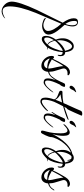

<svg xmlns="http://www.w3.org/2000/svg" viewBox="479 -1193 1038 2376"><g transform="rotate(90 998.0 -5.0)"><path d="M-47 494Q-95 494 -133 456Q-170 419 -170 368Q-170 280 -65 54L91 -262Q36 -341 36 -399Q36 -451 80 -451Q137 -451 137 -382Q137 -348 117 -286Q146 -254 165 -231Q184 -208 194 -194Q238 -132 238 -87Q238 -49 201 -27Q169 -7 129 -7Q104 -7 72 -19Q32 -32 32 -53Q32 -54 32.5 -54.5Q33 -55 33 -56Q33 -56 33 -56Q31 -54 61 -39Q93 -23 121 -23Q148 -23 170.5 -38.5Q193 -54 193 -80Q193 -145 104 -245L-30 70Q-111 272 -111 393Q-111 482 -53 482Q-15 482 39 449Q29 467 2 480Q-28 494 -47 494ZM106 -295Q123 -335 123 -382Q123 -440 86 -440Q69 -440 69 -404Q69 -348 106 -295Z M293 -3Q254 -3 254 -53Q254 -114 300 -178Q284 -217 284 -261Q284 -304 301 -336Q333 -399 383 -399Q445 -399 455 -293Q480 -292 492.5 -277.5Q505 -263 505 -237Q505 -217 500.5 -208.5Q496 -200 492 -200Q488 -200 488 -204Q488 -209 489.5 -216Q491 -223 491 -233Q491 -247 481 -254.5Q471 -262 456 -262Q444 -140 397 -75H428Q415 -67 405 -67Q403 -67 399.5 -68Q396 -69 394 -69Q396 -68 359 -36Q320 -3 293 -3ZM311 -189Q372 -271 439 -291Q419 -377 384 -377Q352 -377 325 -314Q308 -272 308 -225Q308 -206 311 -189ZM365 -80Q389 -102 414 -166Q440 -232 440 -263Q418 -260 371 -222Q325 -185 314 -163Q335 -87 365 -80ZM296 -33Q324 -33 361 -75Q328 -79 307 -154Q274 -99 274 -68Q274 -33 296 -33Z M624 2Q577 2 539 -37Q502 -77 502 -124Q502 -155 518 -155Q528 -155 538 -140Q568 -210 623 -298Q658 -352 705 -352Q715 -352 728.5 -345Q742 -338 742 -328Q742 -321 729 -321Q728 -321 726 -321Q724 -321 721 -322H713Q691 -322 674 -309Q657 -296 657 -274Q657 -266 660 -257L684 -177Q692 -153 695 -132.5Q698 -112 698 -95Q725 -99 744 -115Q756 -125 776 -155Q779 -159 782 -159Q785 -159 785 -155Q785 -154 783 -148Q749 -91 699 -81Q696 -46 678 -23Q659 2 624 2ZM657 -82Q658 -86 658 -89Q658 -92 658 -96Q658 -109 653.5 -131.5Q649 -154 641 -187Q626 -250 630 -271Q604 -244 545 -127Q564 -117 577.5 -109.5Q591 -102 599 -98Q615 -91 629.5 -87Q644 -83 657 -82ZM603 -31Q643 -31 656 -70Q576 -70 534 -103Q536 -81 558 -55Q581 -31 603 -31Z M891 -347Q871 -347 871 -368Q871 -378 883.5 -392.5Q896 -407 906 -412Q942 -429 949 -429Q952 -429 952 -427Q952 -424 929 -398Q927 -396 914 -367Q903 -347 891 -347ZM831 -26Q780 -26 780 -77Q780 -115 800 -173L782 -145Q769 -123 764 -123Q762 -123 762 -126Q762 -134 768 -141Q792 -174 821 -236Q824 -244 829.5 -256Q835 -268 843 -283Q848 -292 868 -292Q885 -292 885 -282Q885 -271 875 -252Q866 -232 858 -229Q806 -125 806 -76Q806 -43 828 -43Q864 -43 907 -95Q952 -147 951 -147Q953 -147 953 -144Q953 -143 951 -137Q942 -121 928.5 -104.5Q915 -88 898 -70Q854 -26 831 -26Z M1068 14Q1018 14 1018 -47Q1018 -91 1040 -156Q1036 -169 1026.5 -179.5Q1017 -190 1000 -197L946 -219Q933 -225 933 -240Q933 -256 947 -259H974Q1027 -259 1085 -271L1086 -273L1152 -419L1181 -486Q1189 -504 1220 -504Q1241 -504 1241 -494Q1241 -490 1204 -409Q1167 -327 1162 -322L1145 -306L1133 -282Q1148 -287 1184.5 -299.5Q1221 -312 1279 -332Q1283 -333 1286 -333.5Q1289 -334 1290 -334Q1294 -334 1294 -332Q1294 -315 1125 -267Q1105 -228 1091 -200.5Q1077 -173 1070 -156Q1044 -90 1044 -37Q1044 -4 1066 -4Q1093 -4 1137 -42L1182 -81Q1185 -81 1185 -78Q1185 -75 1182 -69Q1166 -45 1131 -18Q1090 14 1068 14ZM1044 -170Q1051 -190 1059.5 -211Q1068 -232 1078 -254Q1053 -248 1027.5 -243Q1002 -238 977 -234Q1029 -207 1044 -170Z M1325 -347Q1305 -347 1305 -368Q1305 -378 1317.5 -392.5Q1330 -407 1340 -412Q1376 -429 1383 -429Q1386 -429 1386 -427Q1386 -424 1363 -398Q1361 -396 1348 -367Q1337 -347 1325 -347ZM1265 -26Q1214 -26 1214 -77Q1214 -115 1234 -173L1216 -145Q1203 -123 1198 -123Q1196 -123 1196 -126Q1196 -134 1202 -141Q1226 -174 1255 -236Q1258 -244 1263.5 -256Q1269 -268 1277 -283Q1282 -292 1302 -292Q1319 -292 1319 -282Q1319 -271 1309 -252Q1300 -232 1292 -229Q1240 -125 1240 -76Q1240 -43 1262 -43Q1298 -43 1341 -95Q1386 -147 1385 -147Q1387 -147 1387 -144Q1387 -143 1385 -137Q1376 -121 1362.5 -104.5Q1349 -88 1332 -70Q1288 -26 1265 -26Z M1441 7Q1435 7 1427 -1Q1426 -3 1426 -8Q1426 -22 1439 -65Q1460 -139 1460 -239Q1460 -321 1425 -321Q1406 -321 1378 -295Q1352 -270 1350 -270Q1347 -270 1347 -274Q1347 -275 1349 -281Q1361 -303 1394 -325Q1427 -349 1449 -349Q1491 -349 1491 -268Q1491 -207 1469 -135Q1515 -230 1579 -297Q1663 -384 1747 -384Q1798 -384 1798 -334Q1798 -318 1794 -318Q1792 -318 1790 -327Q1786 -353 1779 -362.5Q1772 -372 1748 -372Q1683 -372 1618 -313Q1565 -263 1531 -194Q1505 -140 1506 -113V-110Q1506 -98 1484 -48Q1460 6 1449 6Q1446 6 1445 7Z M1674 -3Q1635 -3 1635 -53Q1635 -114 1681 -178Q1665 -217 1665 -261Q1665 -304 1682 -336Q1714 -399 1764 -399Q1826 -399 1836 -293Q1861 -292 1873.5 -277.5Q1886 -263 1886 -237Q1886 -217 1881.5 -208.5Q1877 -200 1873 -200Q1869 -200 1869 -204Q1869 -209 1870.5 -216Q1872 -223 1872 -233Q1872 -247 1862 -254.5Q1852 -262 1837 -262Q1825 -140 1778 -75H1809Q1796 -67 1786 -67Q1784 -67 1780.5 -68Q1777 -69 1775 -69Q1777 -68 1740 -36Q1701 -3 1674 -3ZM1692 -189Q1753 -271 1820 -291Q1800 -377 1765 -377Q1733 -377 1706 -314Q1689 -272 1689 -225Q1689 -206 1692 -189ZM1746 -80Q1770 -102 1795 -166Q1821 -232 1821 -263Q1799 -260 1752 -222Q1706 -185 1695 -163Q1716 -87 1746 -80ZM1677 -33Q1705 -33 1742 -75Q1709 -79 1688 -154Q1655 -99 1655 -68Q1655 -33 1677 -33Z M2005 2Q1958 2 1920 -37Q1883 -77 1883 -124Q1883 -155 1899 -155Q1909 -155 1919 -140Q1949 -210 2004 -298Q2039 -352 2086 -352Q2096 -352 2109.5 -345Q2123 -338 2123 -328Q2123 -321 2110 -321Q2109 -321 2107 -321Q2105 -321 2102 -322H2094Q2072 -322 2055 -309Q2038 -296 2038 -274Q2038 -266 2041 -257L2065 -177Q2073 -153 2076 -132.5Q2079 -112 2079 -95Q2106 -99 2125 -115Q2137 -125 2157 -155Q2160 -159 2163 -159Q2166 -159 2166 -155Q2166 -154 2164 -148Q2130 -91 2080 -81Q2077 -46 2059 -23Q2040 2 2005 2ZM2038 -82Q2039 -86 2039 -89Q2039 -92 2039 -96Q2039 -109 2034.5 -131.5Q2030 -154 2022 -187Q2007 -250 2011 -271Q1985 -244 1926 -127Q1945 -117 1958.5 -109.5Q1972 -102 1980 -98Q1996 -91 2010.5 -87Q2025 -83 2038 -82ZM1984 -31Q2024 -31 2037 -70Q1957 -70 1915 -103Q1917 -81 1939 -55Q1962 -31 1984 -31Z"/></g></svg>

Font: Love Light
Style: Regular
Weight: 400
Designer: Robert E. Leuschke
Foundry: Robert E. Leuschke
Version: Version 1.010; ttfautohint (v1.8.3)